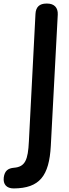

<svg xmlns="http://www.w3.org/2000/svg" viewBox="-99 -806 389 1077"><path d="M63 -12C58 90 43 130 -21 135C-54 138 -73 152 -78 190V191C-82 227 -63 251 -22 251C123 250 177 181 186 12L225 -724C227 -763 205 -786 166 -786H161C123 -786 102 -767 100 -728Z"/></svg>

Font: 寒蝉团圆体 Round
Style: Regular
Weight: 500
Designer: 寒蝉字型
Version: Version 2.700;Glyphs 3.1.1 (3135)